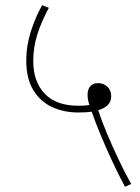

<svg xmlns="http://www.w3.org/2000/svg" viewBox="-20 -652 540 739"><path d="M461 67Q436 20 411.5 -32.5Q387 -85 366.5 -134.5Q346 -184 333 -222Q311 -219 281 -219Q226 -219 180.5 -240Q135 -261 108 -305.5Q81 -350 81 -420Q81 -474 98 -528.5Q115 -583 142 -632L168 -622Q140 -570 124 -520.5Q108 -471 108 -417Q108 -338 152 -291.5Q196 -245 282 -245Q291 -245 301.5 -245.5Q312 -246 324 -248Q320 -260 318.5 -269.5Q317 -279 317 -287Q317 -308 327.5 -320Q338 -332 358 -332Q379 -332 393.5 -318Q408 -304 408 -282Q408 -260 394 -247Q380 -234 358 -228Q370 -190 391 -140Q412 -90 436.5 -38Q461 14 485 56Z"/></svg>

Font: Noto Sans SemiCondensed Thin
Style: Regular
Weight: 100
Width: 4
Designer: Monotype Design Team
Foundry: Monotype Imaging Inc.
Version: Version 2.013; ttfautohint (v1.8.4.7-5d5b)